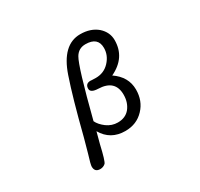

<svg xmlns="http://www.w3.org/2000/svg" viewBox="-174 -942 1349 1296"><g transform="rotate(-30 500.0 -294.0)"><path d="M213.9 91.8Q213.9 75.2 236.3 3.9L266.6 -105.5Q335.9 -378.9 385.7 -523.4Q453.1 -721.7 592.8 -721.7Q673.8 -721.7 725.6 -677.7Q775.4 -632.8 775.4 -571.3Q775.4 -435.5 641.6 -372.1Q733.4 -309.6 733.4 -210Q733.4 -122.1 677.7 -63.5Q621.1 -2.9 532.2 -2.9Q417 -2.9 361.3 -99.6L337.9 -11.7Q311.5 104.5 297.9 119.1Q280.3 134.8 256.8 134.8Q213.9 134.8 213.9 91.8ZM610.4 -119.1Q643.6 -161.1 643.6 -221.7Q643.6 -337.9 514.6 -341.8Q456.1 -343.8 456.1 -375Q456.1 -415 497.1 -415L505.9 -414.1L538.1 -413.1Q601.6 -413.1 643.6 -458Q686.5 -503.9 686.5 -561.5Q686.5 -645.5 589.8 -645.5Q536.1 -645.5 508.8 -599.6Q472.7 -539.1 377.9 -168Q392.6 -135.7 431.6 -106.4Q470.7 -78.1 516.6 -78.1Q577.1 -78.1 610.4 -119.1Z"/></g></svg>

Font: jf-openhuninn-1.0
Style: Regular
Weight: 400
Designer: [Kosugi Maru]
      Designed by Motoya company      

      [Varela Round]
      Joe Prince(Latin component); Avraham Co
Foundry: justfont CO.,LTD.
Version: 1.0